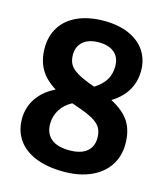

<svg xmlns="http://www.w3.org/2000/svg" viewBox="-113 -837 809 933"><g transform="rotate(15 291.5 -370.5)"><path d="M550 -198Q550 -136.5 519.2 -89.5Q488.5 -42.5 430.5 -16.5Q372.5 9.5 294 9.5Q210 9.5 151 -15Q92 -39.5 62.2 -83.8Q32.5 -128 32.5 -187Q32.5 -244.5 63.8 -291Q95 -337.5 154 -366Q99 -400 74.5 -444.2Q50 -488.5 50 -547.5Q50 -608.5 79.2 -654.2Q108.5 -700 164.2 -724.8Q220 -749.5 296.5 -749.5Q368 -749.5 421 -726.5Q474 -703.5 502.8 -660.8Q531.5 -618 531.5 -560.5Q531.5 -508 506.5 -463.8Q481.5 -419.5 428.5 -387Q495 -352 522.5 -307.5Q550 -263 550 -198ZM191 -552Q191 -522.5 202.5 -502.8Q214 -483 243.8 -465.5Q273.5 -448 331 -428Q369.5 -452.5 387 -481.8Q404.5 -511 404.5 -550Q404.5 -594.5 376.5 -618.2Q348.5 -642 298 -642Q247 -642 219 -617.5Q191 -593 191 -552ZM411 -191Q411 -222 398.5 -242.8Q386 -263.5 355 -280.5Q324 -297.5 266.5 -316.5L249 -322.5Q211.5 -302.5 191.2 -269.8Q171 -237 171 -199Q171 -150.5 202 -124.2Q233 -98 294 -98Q351.5 -98 381.2 -122.5Q411 -147 411 -191Z"/></g></svg>

Font: Encode Sans Condensed
Style: Bold
Weight: 700
Width: 3
Designer: Multiple Designers
Foundry: Impallari Type
Version: Version 2.000